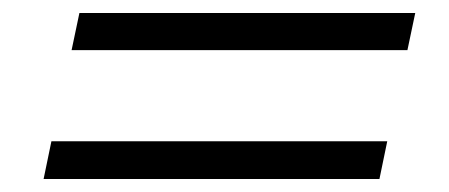

<svg xmlns="http://www.w3.org/2000/svg" viewBox="-20 -456 690 295"><path d="M102 -436H618L606 -379H90ZM59 -239H575L563 -181H47Z"/></svg>

Font: Azeret Mono Light
Style: Italic
Weight: 300
Italic angle: -12°
Designer: Martin Vácha
Foundry: Displaay
Version: Version 1.000; Glyphs 3.0.3, build 3074